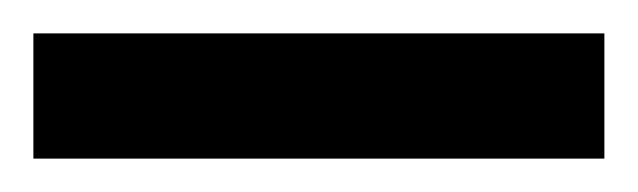

<svg xmlns="http://www.w3.org/2000/svg" viewBox="-20 -778 382 115"><path d="M0 -683V-758H342V-683Z"/></svg>

Font: Ruda SemiBold
Style: Regular
Weight: 600
Designer: Mariela Monsalve and Angelina Sanchez
Foundry: Mariela Monsalve and Angelina Sanchez
Version: Version 2.001